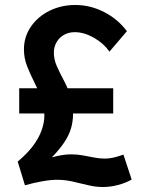

<svg xmlns="http://www.w3.org/2000/svg" viewBox="-20 -735 585 770"><path d="M57 -381H434V-280H57ZM51 -87Q87 -117 110.5 -147.5Q134 -178 146 -210Q158 -242 158 -273Q158 -310 145.5 -342.5Q133 -375 117 -406.5Q101 -438 88.5 -470Q76 -502 76 -537Q76 -587 103.5 -627.5Q131 -668 178 -691.5Q225 -715 282 -715Q342 -715 397 -687Q452 -659 489 -610L419 -528Q395 -562 356 -584Q317 -606 280 -606Q256 -606 237 -595.5Q218 -585 207 -566Q196 -547 196 -524Q196 -497 207.5 -470.5Q219 -444 234.5 -415.5Q250 -387 261.5 -353Q273 -319 273 -279Q273 -249 265 -221Q257 -193 238 -164.5Q219 -136 188 -104Q210 -110 228.5 -113Q247 -116 264 -116Q289 -116 311.5 -112Q334 -108 356 -103.5Q378 -99 400 -99Q418 -99 435.5 -103Q453 -107 475 -115L508 -15Q484 -1 453 7Q422 15 393 15Q363 15 332.5 7.5Q302 0 271 -7Q240 -14 208 -14Q182 -14 147 -7.5Q112 -1 80 8Z"/></svg>

Font: YasnoRaleway
Style: Bold
Weight: 700
Designer: Matt McInerney, Pablo Impallari, Rodrigo Fuenzalida
Foundry: Matt McInerney, Pablo Impallari, Rodrigo Fuenzalida
Version: Version 4.026